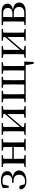

<svg xmlns="http://www.w3.org/2000/svg" viewBox="1686 -2264 748 4161"><g transform="rotate(-90 2060.5 -183.0)"><path d="M221 15C366 15 448 -55 448 -140C448 -210 406 -262 303 -281C397 -298 433 -344 432 -402C432 -486 360 -537 232 -537C170 -537 116 -523 64 -494L73 -368H114L143 -493C168 -501 193 -504 223 -504C305 -504 347 -469 348 -400C348 -333 309 -296 225 -296H180V-263H227C318 -263 355 -211 355 -143C355 -64 302 -15 217 -15C191 -15 169 -17 148 -23L130 -90C122 -127 103 -140 79 -140C61 -140 42 -129 35 -106C52 -25 121 15 221 15Z M877 -494 955 -486C956 -432 957 -351 957 -291H699L701 -486L779 -494V-522H522V-494L599 -486L601 -292V-230L599 -36L522 -28V0H779V-28L701 -36C700 -92 699 -179 699 -259H957C957 -179 956 -92 955 -36L877 -28V0H1133V-28L1056 -36L1054 -230V-292L1056 -486L1133 -494V-522H877Z M1588 -494 1669 -485V-448L1514 -268L1390 -125V-485L1475 -494V-522H1218V-494L1295 -486L1297 -292V-230L1295 -36L1218 -28V0H1475V-28L1390 -37V-76L1540 -252L1669 -401V-37L1588 -28V0H1842V-28L1764 -36L1762 -230V-292L1764 -486L1842 -494V-522H1588Z M1926 0H2732L2758 171H2799L2808 -32H2713C2711 -88 2710 -174 2710 -230V-292C2710 -346 2711 -430 2712 -486L2790 -494V-522H2542V-494L2614 -486L2616 -292V-230L2614 -32H2406L2404 -230V-292L2406 -486L2478 -494V-522H2238V-494L2310 -486L2312 -292V-230L2310 -32H2101C2099 -88 2098 -174 2098 -230V-292C2098 -346 2099 -429 2100 -486L2174 -494V-522H1926V-494L2003 -486L2005 -292V-230L2003 -36L1926 -28Z M3259 -494 3340 -485V-448L3185 -268L3061 -125V-485L3146 -494V-522H2889V-494L2966 -486L2968 -292V-230L2966 -36L2889 -28V0H3146V-28L3061 -37V-76L3211 -252L3340 -401V-37L3259 -28V0H3513V-28L3435 -36L3433 -230V-292L3435 -486L3513 -494V-522H3259Z M3673 0H3878C4033 0 4086 -67 4086 -139C4086 -213 4041 -263 3924 -276C4032 -293 4061 -342 4061 -397C4061 -473 4009 -522 3881 -522H3597V-494L3674 -486L3676 -292V-230L3674 -36L3597 -28V0ZM3773 -489H3853C3935 -489 3968 -454 3968 -391C3968 -322 3931 -288 3850 -288H3771ZM3771 -258H3853C3952 -258 3990 -214 3990 -143C3990 -72 3948 -32 3858 -32H3773L3771 -230Z"/></g></svg>

Font: Noto Serif KR Medium
Style: Regular
Weight: 500
Designer: Ryoko NISHIZUKA 西塚涼子 (kana & ideographs); Frank Grießhammer (Latin, Greek & Cyrillic); Wenlong ZHANG 张文龙 (bopomofo); San
Foundry: Adobe
Version: Version 2.001;hotconv 1.1.0;makeotfexe 2.6.0